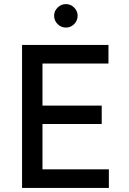

<svg xmlns="http://www.w3.org/2000/svg" viewBox="-20 -920 631 940"><path d="M88 -700H511V-609H188V-403H478V-313H188V-91H513V0H88ZM245 -843Q245 -866 262 -883Q279 -900 303 -900Q326 -900 343 -883Q360 -866 360 -843Q360 -819 343 -802Q326 -785 303 -785Q279 -785 262 -802Q245 -819 245 -843Z"/></svg>

Font: Oak Sans Medium
Style: Regular
Weight: 500
Designer: Erik Kennedy, Walven
Foundry: Erik Kennedy, Walven
Version: Version 1.000